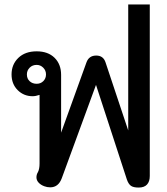

<svg xmlns="http://www.w3.org/2000/svg" viewBox="-20 -834 753 864"><path d="M551 -26 412 -452 258 -32Q243 9 206 9Q192 9 179 4Q163 -2 153.5 -12.5Q144 -23 144 -36Q144 -49 151 -60Q158 -74 158 -98V-407Q140 -401 127 -401Q87 -401 59.5 -428.5Q32 -456 32 -499Q32 -544 62.5 -573.5Q93 -603 145 -603Q196 -603 225.5 -574Q255 -545 255 -497V-237L369 -553Q380 -584 413 -584Q445 -584 455 -553L557 -247V-814H654V-42Q654 -17 641.5 -3.5Q629 10 604 10Q580 10 569 2Q558 -6 551 -26ZM187 -499Q187 -517 174.5 -529.5Q162 -542 145 -542Q126 -542 113.5 -529.5Q101 -517 101 -499Q101 -480 113.5 -468.5Q126 -457 145 -457Q163 -457 175 -469Q187 -481 187 -499Z"/></svg>

Font: Niramit Medium
Style: Regular
Weight: 500
Designer: Katatrad Aksorn Co.,Ltd.
Foundry: Cadson Demak Co.,Ltd.
Version: Version 1.000; ttfautohint (v1.6)